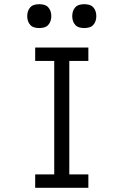

<svg xmlns="http://www.w3.org/2000/svg" viewBox="-20 -897 590 917"><path d="M148 0V-64H239V-606H148V-670H402V-606H311V-64H402V0ZM383 -763Q371 -763 359.5 -766Q348 -769 340 -777.5Q332 -786 328.5 -797Q325 -808 325 -820Q325 -832 328.5 -843Q332 -854 340 -862.5Q348 -871 359.5 -874Q371 -877 383 -877Q394 -877 405.5 -874Q417 -871 425 -862.5Q433 -854 436.5 -843Q440 -832 440 -820Q440 -808 436.5 -797Q433 -786 425 -777.5Q417 -769 405.5 -766Q394 -763 383 -763ZM167 -763Q156 -763 144.5 -766Q133 -769 125 -777.5Q117 -786 113.5 -797Q110 -808 110 -820Q110 -832 113.5 -843Q117 -854 125 -862.5Q133 -871 144.5 -874Q156 -877 167 -877Q179 -877 190.5 -874Q202 -871 210 -862.5Q218 -854 221.5 -843Q225 -832 225 -820Q225 -808 221.5 -797Q218 -786 210 -777.5Q202 -769 190.5 -766Q179 -763 167 -763Z"/></svg>

Font: Lode
Style: Regular
Weight: 400
Monospace: yes
Designer: Belleve Invis
Foundry: Belleve Invis
Version: Version 29.2.0; ttfautohint (v1.8.3)